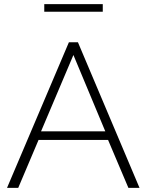

<svg xmlns="http://www.w3.org/2000/svg" viewBox="-20 -916 715 936"><path d="M195.8 -858.9V-896H481V-858.9ZM315.9 -710H359.9L660.2 0H606L506.8 -233.9H168L68.8 0H14.2ZM493.2 -275.9 337.9 -647.9 180.2 -275.9Z"/></svg>

Font: Rawline Light
Style: Regular
Weight: 300
Designer: Matt McInerney, Pablo Impallari, Rodrigo Fuenzalida
Foundry: Matt McInerney, Pablo Impallari, Rodrigo Fuenzalida
Version: Version 4.020;PS 004.020;hotconv 1.0.88;makeotf.lib2.5.64775